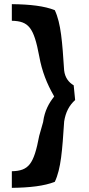

<svg xmlns="http://www.w3.org/2000/svg" viewBox="-20 -750 427 925"><path d="M188 -164V-163L169 -96C143 41 119 73 37 75V155C124 154 193 146 244 126C274 63 280 -27 289 -163V-164C296 -210 314 -243 342 -268L335 -339C311 -353 293 -376 289 -411C280 -547 274 -637 244 -701C194 -721 126 -729 37 -730V-650C118 -648 143 -618 169 -479C182 -406 207 -345 238 -291L241 -285C216 -254 195 -216 188 -164Z"/></svg>

Font: Bluebird
Style: LiNrw
Weight: 300
Designer: Jasper
Foundry: Cannot Into Space Fonts
Version: Version 0.98